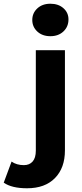

<svg xmlns="http://www.w3.org/2000/svg" viewBox="-113 -807 440 1029"><path d="M-93 172 -51 59Q-24 78 15 78Q45 78 62 58.5Q79 39 79 0V-538H235V-1Q235 93 181.5 147.5Q128 202 32 202Q-50 202 -93 172ZM60 -700Q60 -737 87 -762Q114 -787 157 -787Q200 -787 227 -763Q254 -739 254 -703Q254 -664 227 -638.5Q200 -613 157 -613Q114 -613 87 -638Q60 -663 60 -700Z"/></svg>

Font: APTA Sans Regular
Style: Bold Italic
Weight: 700
Version: Version 7.200